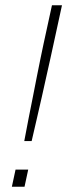

<svg xmlns="http://www.w3.org/2000/svg" viewBox="-20 -708 255 728"><path d="M72 -173Q80 -217 88.5 -259.5Q97 -302 105 -342.5Q113 -383 120 -419Q127 -455 133.5 -486Q140 -517 145 -541L177 -688H215L183 -541Q178 -517 171 -486Q164 -455 156 -419Q148 -383 139 -342.5Q130 -302 120 -259.5Q110 -217 100 -173ZM25 0 39 -65H87L73 0Z"/></svg>

Font: Saira SemiExpanded Thin
Style: Italic
Weight: 250
Width: 6
Italic angle: -12°
Designer: Hector Gatti with collaboration of the Omnibus-Type team
Foundry: Omnibus-Type
Version: Version 1.101